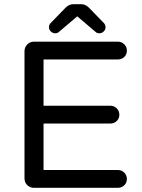

<svg xmlns="http://www.w3.org/2000/svg" viewBox="-20 -897 678 917"><path d="M543 -85Q561 -85 573.5 -72.5Q586 -60 586 -42Q586 -24 573.5 -12Q561 0 543 0H142Q123 0 110 -13Q97 -26 97 -45V-652Q97 -671 110 -684.5Q123 -698 142 -698H543Q561 -698 573.5 -685.5Q586 -673 586 -655Q586 -637 573.5 -625Q561 -613 543 -613H188V-392H507Q525 -392 537.5 -379.5Q550 -367 550 -349Q550 -331 537.5 -319Q525 -307 507 -307H188V-85ZM484 -766Q484 -755 475 -746.5Q466 -738 454 -738Q443 -738 436 -745L349 -819L262 -745Q255 -738 244 -738Q232 -738 223 -746.5Q214 -755 214 -766V-768Q214 -779 222 -787L290 -857Q308 -877 330 -877H368Q390 -877 408 -857L476 -787Q484 -779 484 -766Z"/></svg>

Font: VarelaRound
Style: Regular
Weight: 400
Designer: Joe Prince, Avraham Cornfeld
Foundry: Joe Prince, Avraham Cornfeld
Version: Version 2.000;PS 002.000;hotconv 1.0.88;makeotf.lib2.5.64775